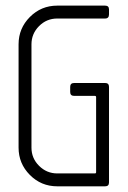

<svg xmlns="http://www.w3.org/2000/svg" viewBox="-20 -656 449 676"><path d="M45.4 -500Q45.4 -556.2 85.2 -596.2Q125 -636.2 181.6 -636.2H350.1Q363.8 -636.2 363.8 -622.6V-605.5Q363.8 -590.8 350.1 -590.8H181.6Q144 -590.8 117.4 -564Q90.8 -537.1 90.8 -500V-136.2Q90.8 -98.6 117.7 -72Q144.5 -45.4 181.6 -45.4H314Q318.4 -45.4 318.4 -49.8V-314Q318.4 -318.4 314 -318.4H241.2Q227.1 -318.4 227.1 -332V-350.1Q227.1 -363.8 241.2 -363.8H350.1Q363.8 -363.8 363.8 -350.1V-13.7Q363.8 0 350.1 0H181.6Q125 0 85.2 -40Q45.4 -80.1 45.4 -136.2Z"/></svg>

Font: GOSTRUS
Style: type A
Weight: 200
Designer: Юрий и Татьяна Кривогуз
Version: Version 01.0